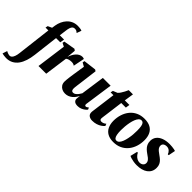

<svg xmlns="http://www.w3.org/2000/svg" viewBox="-135 -1674 2783 2783"><g transform="rotate(45 1257.0 -282.0)"><path d="M115 -584Q122 -629 140.8 -670.5Q159.5 -712 189.2 -744.8Q219 -777.5 260 -796.2Q301 -815 352.5 -815Q375.5 -815 397.5 -812Q419.5 -809 438 -802L412.5 -729Q401.5 -739.5 387.5 -747.8Q373.5 -756 349.5 -756Q327.5 -756 313 -743Q298.5 -730 289.8 -703.2Q281 -676.5 276 -633.5L263 -533H350.5L340 -466H253.5L207 -77Q198.5 -5.5 179 54.8Q159.5 115 127.8 158.8Q96 202.5 50.5 226.8Q5 251 -55 251Q-79.5 251 -101.8 247Q-124 243 -138 239.5L-114.5 167.5Q-108 171.5 -95.5 177Q-83 182.5 -68.8 186.8Q-54.5 191 -43.5 191Q-23.5 191 -8.5 176.5Q6.5 162 17.2 133Q28 104 33 61L96 -466H37.5L45 -503L107 -531.5Z M359.5 0 421.5 -457.5 368.5 -484 374.5 -515.5 551.5 -545.5 575.5 -527.5 567.5 -436.5 562.5 -390Q572 -418.5 586.2 -446.2Q600.5 -474 620.2 -496.2Q640 -518.5 664.5 -532Q689 -545.5 717.5 -545.5Q731 -545.5 739.8 -542.2Q748.5 -539 752 -536.5L718 -364.5Q715 -368.5 698.8 -375.5Q682.5 -382.5 659.5 -382.5Q645 -382.5 631.5 -380.8Q618 -379 606 -375.8Q594 -372.5 584 -367.5Q574 -362.5 566.5 -355.5L517.5 0Z M912.5 11.5Q879.5 11.5 850.8 -1.8Q822 -15 804 -41Q786 -67 785.5 -106Q785.5 -122.5 787.2 -143Q789 -163.5 791.8 -186.2Q794.5 -209 798 -232Q801.5 -255 804.5 -276.5L832.5 -457.5L775 -489.5L780.5 -521.5L975 -545.5L998.5 -530.5L967.5 -287Q965 -265.5 961.8 -242.5Q958.5 -219.5 955.8 -198.2Q953 -177 951.2 -160.5Q949.5 -144 949.5 -135Q949.5 -116 953.2 -104Q957 -92 965.2 -86Q973.5 -80 988 -80Q1008 -80 1026.8 -93.8Q1045.5 -107.5 1061.5 -128.2Q1077.5 -149 1088.5 -170L1141 -537.5H1300.5L1238 -102Q1236 -84 1242.2 -76.2Q1248.5 -68.5 1257.5 -68.5Q1266.5 -68.5 1276.5 -73.5Q1286.5 -78.5 1301.5 -91L1315 -61Q1305 -47 1284.2 -30.5Q1263.5 -14 1234.2 -1.8Q1205 10.5 1169.5 10.5Q1128.5 10.5 1108.2 -4.8Q1088 -20 1084.5 -46.5Q1084.5 -51 1084.8 -58.2Q1085 -65.5 1086 -74.5Q1087 -83.5 1088.5 -93.5Q1090 -103.5 1091.5 -112.5L1089.5 -113Q1077.5 -90.5 1061 -68.5Q1044.5 -46.5 1022.8 -28.5Q1001 -10.5 973.5 0.5Q946 11.5 912.5 11.5Z M1550.5 -189.5Q1547.5 -169.5 1545.5 -153.5Q1543.5 -137.5 1542 -125.5Q1540.5 -113.5 1540.5 -105.5Q1540.5 -89.5 1549.8 -81.5Q1559 -73.5 1573.5 -73.5Q1592.5 -73.5 1611.5 -81.2Q1630.5 -89 1647 -104L1659.5 -70Q1642 -49.5 1614.8 -31Q1587.5 -12.5 1550.8 -0.8Q1514 11 1468.5 11Q1428 11 1400.5 -9.5Q1373 -30 1375 -74Q1375 -77.5 1375.8 -84.2Q1376.5 -91 1378.2 -104Q1380 -117 1383 -138.2Q1386 -159.5 1390 -192L1426.5 -469H1369L1377 -507.5L1444.5 -535Q1460.5 -549 1476.8 -573.5Q1493 -598 1507.5 -625.8Q1522 -653.5 1532 -677.5H1618.5L1596.5 -532.5H1690.5L1681 -469H1587Z M1989 -547Q2061.5 -547 2109.8 -521.2Q2158 -495.5 2182.2 -446.2Q2206.5 -397 2207 -327.5Q2207.5 -258 2187.5 -196Q2167.5 -134 2128.5 -86.8Q2089.5 -39.5 2033 -12.8Q1976.5 14 1904 14Q1833 14 1785.2 -12.2Q1737.5 -38.5 1713.5 -87.8Q1689.5 -137 1688.5 -205Q1688.5 -276.5 1708.5 -338.5Q1728.5 -400.5 1767 -447.5Q1805.5 -494.5 1861.5 -520.8Q1917.5 -547 1989 -547ZM1974.5 -499.5Q1949.5 -499.5 1930.8 -479.2Q1912 -459 1898.8 -425.2Q1885.5 -391.5 1877.2 -350.2Q1869 -309 1865.2 -266.2Q1861.5 -223.5 1861.5 -186.5Q1862 -134.5 1868.5 -100.5Q1875 -66.5 1888 -50Q1901 -33.5 1921.5 -33.5Q1947 -33.5 1965.8 -53.8Q1984.5 -74 1997.5 -108Q2010.5 -142 2018.8 -183.5Q2027 -225 2030.8 -268Q2034.5 -311 2034 -348.5Q2034 -403 2027.5 -436.2Q2021 -469.5 2008 -484.5Q1995 -499.5 1974.5 -499.5Z M2608 -420.5H2589.5Q2583 -445.5 2559.2 -468.5Q2535.5 -491.5 2498 -491.5Q2479.5 -491.5 2462.5 -485.5Q2445.5 -479.5 2435.2 -466.8Q2425 -454 2425 -434Q2425 -412 2435.5 -394.2Q2446 -376.5 2465.8 -360Q2485.5 -343.5 2512.5 -325Q2542 -305 2565 -283.5Q2588 -262 2601.5 -234.2Q2615 -206.5 2615 -167.5Q2615 -123 2597.8 -89.8Q2580.5 -56.5 2549.2 -34Q2518 -11.5 2475.2 -0.2Q2432.5 11 2381 11Q2348.5 11 2315.5 5.5Q2282.5 0 2257.8 -7.8Q2233 -15.5 2224 -22.5L2250 -130H2266.5Q2274.5 -111 2291.8 -91.2Q2309 -71.5 2333 -58.2Q2357 -45 2386 -45Q2405 -45 2422 -52.5Q2439 -60 2449.8 -74.8Q2460.5 -89.5 2460.5 -110.5Q2460.5 -131.5 2450.2 -148Q2440 -164.5 2420.5 -181Q2401 -197.5 2371.5 -216.5Q2346 -234 2322.8 -256Q2299.5 -278 2285.2 -307.8Q2271 -337.5 2271 -378Q2271 -429.5 2299.8 -466.8Q2328.5 -504 2381 -524.2Q2433.5 -544.5 2505.5 -544.5Q2530 -544.5 2556 -541.8Q2582 -539 2602 -535Q2622 -531 2629 -527.5Z"/></g></svg>

Font: Merriweather 72pt Black
Style: Italic
Weight: 900
Italic angle: -7.8°
Version: Version 2.101